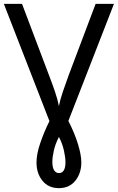

<svg xmlns="http://www.w3.org/2000/svg" viewBox="-20 -734 610 994"><path d="M285 240Q231 240 200 202Q169 164 169 107Q169 63 189 5Q209 -53 236 -107L0 -714H94L235 -341Q252 -297 265 -258.5Q278 -220 285 -185Q292 -220 305.5 -259.5Q319 -299 335 -343L475 -714H570L334 -108Q367 -43 384 13Q401 69 401 107Q401 163 370 201.5Q339 240 285 240ZM285 162Q319 162 319 105Q319 82 311 45.5Q303 9 285 -25Q266 12 258.5 46.5Q251 81 251 103Q251 134 260.5 148Q270 162 285 162Z"/></svg>

Font: Noto Sans IKEA
Style: Regular
Weight: 400
Designer: Monotype Design Team
Foundry: Monotype Imaging Inc.
Version: Version 2.001